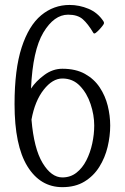

<svg xmlns="http://www.w3.org/2000/svg" viewBox="-20 -752 507 780"><path d="M233.4 8.3Q143.6 8.3 91.3 -76.4Q39.1 -161.1 39.1 -329.1Q39.1 -470.2 67.9 -559.1Q96.7 -647.9 147.2 -689.9Q197.8 -731.9 262.7 -731.9Q302.2 -731.9 339.6 -716.3Q377 -700.7 399.9 -666Q404.3 -659.7 401.1 -653.8Q397.9 -647.9 386.7 -635.3Q377 -624.5 369.6 -618.9Q362.3 -613.3 359.4 -618.2Q337.4 -655.3 316.4 -673.8Q295.4 -692.4 256.8 -692.4Q199.7 -692.4 156.2 -619.9Q112.8 -547.4 106 -392.1Q126 -422.4 160.2 -447.5Q194.3 -472.7 233.4 -472.7Q287.6 -472.7 325 -451.9Q362.3 -431.2 385 -397Q407.7 -362.8 417.7 -322.3Q427.7 -281.7 427.7 -242.2Q427.7 -199.2 417.2 -155.3Q406.7 -111.3 383.5 -74.2Q360.4 -37.1 323.2 -14.4Q286.1 8.3 233.4 8.3ZM233.4 -31.2Q266.1 -31.2 290.5 -50.3Q314.9 -69.3 330.8 -100.6Q346.7 -131.8 354.7 -168.9Q362.8 -206.1 362.8 -242.2Q362.8 -284.7 348.1 -328.9Q333.5 -373 304.7 -403.1Q275.9 -433.1 233.4 -433.1Q193.4 -433.1 157.5 -387.5Q121.6 -341.8 107.9 -266.1Q117.7 -148.4 153.1 -89.8Q188.5 -31.2 233.4 -31.2Z"/></svg>

Font: Dai Banna SIL Light
Style: Regular
Weight: 300
Designer: Victor Gaultney
Foundry: SIL International
Version: Version 4.000